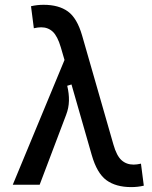

<svg xmlns="http://www.w3.org/2000/svg" viewBox="-20 -762 626 792"><path d="M521.5 9.8Q458 9.8 418.9 -18.8Q379.9 -47.4 358.4 -122.6L274.9 -413.6L257.3 -408.2Q265.1 -376 264.4 -346.2Q263.7 -316.4 252.9 -288.6L143.6 0H32.7L246.1 -514.6L231 -566.4Q217.3 -612.8 197.8 -631.1Q178.2 -649.4 149.9 -649.4Q136.7 -649.4 119.6 -645.5L107.9 -736.3Q132.8 -742.2 159.7 -742.2Q222.2 -742.2 260 -714.8Q297.9 -687.5 318.8 -615.2L447.8 -166Q460.9 -119.6 481.2 -101.3Q501.5 -83 531.2 -83Q544.4 -83 561.5 -86.9L573.2 3.9Q548.3 9.8 521.5 9.8Z"/></svg>

Font: Cascadia Code NF
Style: Regular
Weight: 400
Monospace: yes
Designer: Aaron Bell
Foundry: Saja Typeworks
Version: Version 2404.023; ttfautohint (v1.8.4)